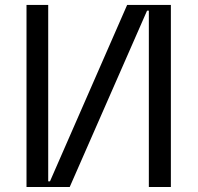

<svg xmlns="http://www.w3.org/2000/svg" viewBox="-20 -747 789 767"><path d="M85.9 -727.3H172.6V-22.7H179.7L487.9 -727.3H662.6V0H574.6V-704.5H567.5L258.5 0H85.9Z"/></svg>

Font: Riot Sans
Style: Regular
Weight: 400
Designer: Rasmus Andersson
Foundry: rsms
Version: Version 4.001